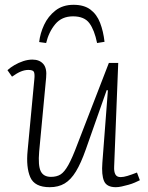

<svg xmlns="http://www.w3.org/2000/svg" viewBox="-20 -765 614 799"><path d="M11 -473Q23 -484 40 -494Q57 -504 76.5 -510.5Q96 -517 115 -517Q144 -517 160 -499Q176 -481 172 -442L143 -134Q138 -76 149.5 -52.5Q161 -29 192 -29Q216 -29 232 -39Q248 -49 264.5 -78.5Q281 -108 303 -167L433 -503H472L455 -71Q454 -51 460 -39.5Q466 -28 482 -28Q494 -28 510.5 -33Q527 -38 550 -47L562 -15Q554 -11 541.5 -5.5Q529 0 514.5 4Q500 8 486.5 11Q473 14 462 14Q424 14 413 -11.5Q402 -37 406 -88L429 -389L424 -390L337 -143Q317 -86 296 -51.5Q275 -17 249 -1.5Q223 14 187 14Q124 14 106 -27.5Q88 -69 95 -139L123 -436Q125 -456 121.5 -465Q118 -474 98 -474Q83 -474 67 -467.5Q51 -461 30 -446ZM286 -745Q330 -745 356.5 -725Q383 -705 396.5 -670Q410 -635 415 -591L384 -586Q373 -640 352 -668.5Q331 -697 284 -697Q237 -697 210 -664.5Q183 -632 172 -586L143 -590Q147 -626 163.5 -661.5Q180 -697 210.5 -721Q241 -745 286 -745Z"/></svg>

Font: Literata ExtraLight
Style: Italic
Weight: 250
Italic angle: -2°
Designer: Latin by Veronika Burian and Jose Scaglione. Greek by Irene Vlachou. Cyrillic by Vera Evstafieva
Foundry: TypeTogether
Version: Version 3.002